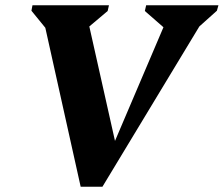

<svg xmlns="http://www.w3.org/2000/svg" viewBox="-20 -710 854 733"><path d="M288 3 153 -604 100 -669 104 -690H396L391 -668L321 -609L419 -172L604 -606L533 -668L538 -690H814L808 -669L741 -609L371 3Z"/></svg>

Font: Platypi
Style: Bold Italic
Weight: 700
Italic angle: -13°
Designer: David Sargent
Foundry: Bolt Cutter Type
Version: Version 1.200; ttfautohint (v1.8.4.7-5d5b)